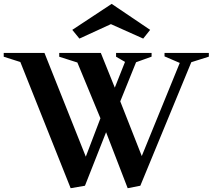

<svg xmlns="http://www.w3.org/2000/svg" viewBox="-34 -979 1121 1012"><path d="M68 -665.2 84.4 -648.6 -14.4 -680V-700H200.4L424.8 -136.8L411.2 -134.8L504.8 -380.2L505.6 -330.8L366.2 -667.8L391.8 -643.8L278.2 -680V-700H497.4L577.2 -502L563.2 -497.2L630.6 -667L639.8 -644.2L577.8 -680V-700H765V-680.4L662.8 -643.6L688.8 -664.8L592 -425.2L592.4 -463.8L718.4 -143.4L708 -143.6L917.6 -657.4L926 -642L833.2 -681.8V-700H1066.8V-680.4L956.8 -645.6L978.4 -661L705.6 0L639 13L514.2 -310.4L538.2 -315.2L413.8 0L338.4 13ZM347 -821.6 554.6 -958.6 757.4 -821.6 720.8 -775.6 550.6 -851.8 384.6 -775.6Z"/></svg>

Font: Wittgenstein
Style: Regular
Weight: 400
Designer: Jörg Drees
Foundry: Jörg Drees
Version: Version 1.003;Glyphs 3.1.2 (3151)